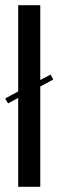

<svg xmlns="http://www.w3.org/2000/svg" viewBox="-26 -719 225 739"><path d="M44 -342 5 -321 -6 -340 44 -367V-699H129V-411L169 -432L179 -413L129 -386V0H44Z"/></svg>

Font: Moniqa SemBd Heading
Style: Regular
Weight: 600
Designer: Rajesh Rajput
Foundry: Rajesh Rajput
Version: Version 1.000